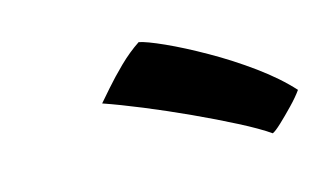

<svg xmlns="http://www.w3.org/2000/svg" viewBox="-34 -785 452 270"><g transform="rotate(-10 192.0 -650.5)"><path d="M174.5 -730Q185 -729 210.8 -720Q236.5 -711 268.8 -696.2Q301 -681.5 331.8 -663Q362.5 -644.5 383.5 -625Q378 -615.5 368.5 -603.8Q359 -592 350.5 -582.5Q342 -573 338 -571Q321.5 -580.5 292.8 -592.2Q264 -604 230.5 -616Q197 -628 165 -638Q133 -648 109 -654Q113.5 -660 123.2 -673.5Q133 -687 146.5 -702.8Q160 -718.5 174.5 -730Z"/></g></svg>

Font: Grandstander Thin Medium
Style: Italic
Weight: 500
Italic angle: -15°
Version: Version 1.200